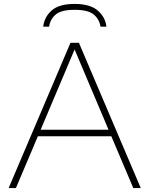

<svg xmlns="http://www.w3.org/2000/svg" viewBox="-20 -958 761 978"><path d="M24 0 339 -740H382L697 0H659L547 -264H173L61 0ZM187 -297H533L360 -706ZM200 -822Q205.5 -871 243 -904.5Q280.5 -938 360 -938Q439.5 -938 478.2 -904Q517 -870 522 -822H492Q486 -860.5 457.2 -884.2Q428.5 -908 360 -908Q292 -908 264 -884.2Q236 -860.5 230 -822Z"/></svg>

Font: Encode Sans Exp Th
Style: Regular
Weight: 100
Width: 7
Designer: Multiple Designers
Foundry: Impallari Type
Version: Version 3.002; ttfautohint (v1.8.3) -l 8 -r 50 -G 200 -x 14 